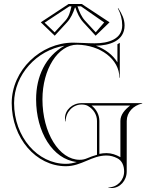

<svg xmlns="http://www.w3.org/2000/svg" viewBox="-20 -820 750 968"><path d="M360.1 -782C368.7 -755.8 380.7 -728.3 400.2 -707.2L462.1 -640L532.3 -707.5L392.1 -800H325.9L185.7 -707.5L255.9 -640L317.8 -707.2C337.3 -728.3 349.3 -755.8 357.9 -782ZM340.2 -788C334.1 -760 327.6 -735.5 309 -715.3L255.4 -657.1L204.8 -705.7L329.5 -788ZM370.8 -788H388.5L505.2 -706.7L462.6 -657.1L409 -715.3C391.4 -734.4 379.9 -760.3 371.5 -785.8ZM391 -293C401.5 -293 413.6 -291.4 422.7 -286.2C450.8 -270.2 469 -242.2 469 -210V-39.6C451 -34.5 436 -29.3 418.8 -21.9C406.5 -16.6 395.1 -14.4 381.8 -14.4C278.1 -14.4 194 -150.8 194 -319C194 -471.2 272.4 -594.7 369 -594.7C485.5 -593 582 -521.8 582 -428H584V-604L572 -597V-505.4C549.1 -543.2 510.3 -572.4 463.6 -589.6C529.5 -590.2 608.1 -612.6 608.1 -691.7C608.1 -724.1 594.2 -750.6 576.1 -779L574.1 -778C588.7 -749.9 596.1 -723.2 596.1 -691.7C596.1 -622.6 526.5 -601.6 457.5 -601.6C438.1 -601.6 418.3 -602.4 399.3 -603.4C381.5 -604.3 364.4 -605 349 -605C184.5 -605 39 -465.6 39 -300C39 -124.5 161.3 18 312 18C351.5 18 384.5 4.3 417 -9.5C448.7 -23 480.2 -36 517 -36C536.7 -36 554.5 -30.7 571.5 -22.1C595.1 -10.3 605.8 15.6 605.8 44.7C605.8 88.8 570.8 124.7 526.8 124.7V126.7C532.5 127.6 537.8 128 542.9 128C584.8 128 618.8 90.7 618.8 44.7L619 -210C619 -253.2 651.8 -288.7 697 -298V-300H391C345 -300 307.6 -266 307.6 -224.1C307.6 -219 308.1 -213.6 309 -208H311C311 -254.9 346.8 -293 391 -293ZM481 -44.2V-210C481 -241.8 465.1 -269.7 441.6 -288H636.4C608.6 -266.4 587 -241.6 587 -210V-27.6C564.1 -40.1 542.7 -48 517 -48C504.5 -48 492.5 -46.6 481 -44.2ZM305 -589.5C209.2 -536.1 162 -434.6 162 -319C162 -156.1 244.5 -17 367.2 -3.2C349.6 2.3 331.3 6 312 6C169.5 6 51 -129.5 51 -300C51 -443.5 165.8 -567.4 305 -589.5Z"/></svg>

Font: SortefaxS01
Style: Medium
Weight: 500
Designer: gluk
Foundry: gluk
Version: Version 0.261